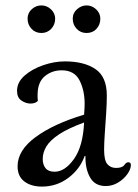

<svg xmlns="http://www.w3.org/2000/svg" viewBox="-20 -677 511 710"><path d="M375 -324Q375 -294 372.5 -256.5Q370 -219 367.5 -183.5Q365 -148 365 -123Q365 -84 377 -70Q389 -56 409 -56Q432 -56 439.5 -66.5Q447 -77 454 -77Q464 -77 464 -67Q464 -51 450.5 -32.5Q437 -14 416 -1.5Q395 11 371 11Q331 11 313 -21Q295 -53 296 -100H293Q276 -52 233 -19.5Q190 13 135 13Q95 13 70 -6Q45 -25 45 -62Q45 -121 111.5 -170Q178 -219 291 -253Q292 -266 292.5 -276.5Q293 -287 293 -293Q293 -343 274 -380Q255 -417 208 -417Q172 -417 145.5 -395Q119 -373 119 -326Q119 -321 119 -315.5Q119 -310 120 -304Q116 -299 108.5 -296.5Q101 -294 93 -294Q76 -294 59.5 -305Q43 -316 43 -341Q43 -373 71 -397.5Q99 -422 140 -436Q181 -450 220 -450Q291 -450 333 -421.5Q375 -393 375 -324ZM182 -42Q220 -42 253.5 -89Q287 -136 291 -224Q231 -202 198 -180Q165 -158 151.5 -135.5Q138 -113 138 -89Q138 -68 148.5 -55Q159 -42 182 -42ZM133 -555Q111 -555 96.5 -570.5Q82 -586 82 -608Q82 -629 97.5 -643Q113 -657 133 -657Q153 -657 168.5 -642.5Q184 -628 184 -608Q184 -586 169.5 -570.5Q155 -555 133 -555ZM300 -555Q278 -555 263.5 -570.5Q249 -586 249 -608Q249 -629 265 -643Q281 -657 300 -657Q320 -657 335.5 -642.5Q351 -628 351 -608Q351 -586 337 -570.5Q323 -555 300 -555Z"/></svg>

Font: Sedan
Style: Regular
Weight: 400
Designer: Sebastian Salazar
Foundry: Sebastian Salazar
Version: Version 1.100; ttfautohint (v1.8.4.7-5d5b)